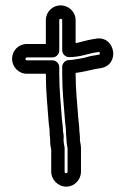

<svg xmlns="http://www.w3.org/2000/svg" viewBox="-20 -659 468 716"><path d="M228 -138C228 -124 231 -111 232 -106V-19C232 -16 229 -13 226 -13C223 -13 221 -16 221 -19V-104V-108L219 -120C218 -126 217 -132 217 -137C219 -157 215 -165 215 -169C215 -187 212 -201 211 -213C207 -273 201 -321 201 -382V-409C201 -424 187 -434 176 -434H80C78 -434 75 -436 75 -439C75 -442 78 -445 80 -445H176C191 -445 201 -459 201 -470V-584C201 -586 203 -589 206 -589C209 -589 212 -586 212 -584V-471C212 -456 226 -446 237 -446C279 -446 308 -459 335 -463L347 -465C351 -466 351 -465 352 -461C353 -457 352 -456 348 -455L337 -453C316 -451 299 -444 287 -442C272 -440 252 -435 237 -435C222 -435 212 -421 212 -410V-382C212 -320 218 -268 222 -214C223 -195 226 -182 226 -170C226 -152 228 -146 228 -138ZM167 -139C167 -130 167 -121 169 -112L171 -102V-19C171 11 196 37 227 37C258 37 282 11 282 -19V-108C282 -119 278 -131 278 -137C279 -151 276 -165 276 -170C276 -188 273 -203 272 -218C268 -274 262 -324 262 -382V-387C289 -390 324 -400 344 -403L356 -405C429 -417 410 -526 339 -515L327 -513C302 -509 282 -502 262 -498V-584C262 -615 236 -639 206 -639C176 -639 151 -615 151 -584V-495H80C49 -495 25 -470 25 -440C25 -410 49 -384 80 -384H151V-382C151 -317 157 -267 161 -209C162 -192 165 -179 165 -169C165 -147 167 -148 167 -139Z"/></svg>

Font: Blanket
Style: Outline
Weight: 400
Foundry: Cannot Into Space Fonts
Version: Version 0.9